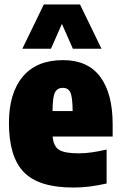

<svg xmlns="http://www.w3.org/2000/svg" viewBox="-20 -828 539 859"><path d="M307 11Q154 11 87 -57.5Q20 -126 20 -278Q20 -411 81.8 -485Q143.5 -559 262 -559Q373 -559 428.5 -484.2Q484 -409.5 484 -272V-217H215.5Q219 -174.5 243.5 -158.2Q268 -142 332 -142Q363 -142 394.2 -146.8Q425.5 -151.5 457 -159V-7Q416.5 2 381.2 6.5Q346 11 307 11ZM261 -435Q237 -435 226.2 -415Q215.5 -395 215 -331H305Q304.5 -395 294.5 -415Q284.5 -435 261 -435ZM80 -610 176 -808H338L434 -610H306L257 -721L208 -610Z"/></svg>

Font: Encode Sans Condensed Black
Style: Regular
Weight: 900
Width: 3
Designer: Multiple Designers
Foundry: Impallari Type
Version: Version 3.000; ttfautohint (v1.8.3) -l 8 -r 50 -G 200 -x 14 